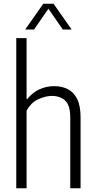

<svg xmlns="http://www.w3.org/2000/svg" viewBox="-20 -1013 516 1033"><path d="M67.5 0V-808H123V-480H126.5Q155 -515.5 192.2 -532.5Q229.5 -549.5 271.5 -549.5Q311.5 -549.5 343.5 -534Q375.5 -518.5 394.5 -481.8Q413.5 -445 413.5 -381V0H358V-380Q358 -447 330.5 -472Q303 -497 258.5 -497Q227 -497 187.5 -479.8Q148 -462.5 123 -417.5V0ZM115.5 -854 213 -993H268L365.5 -854H318L240.5 -966L163 -854Z"/></svg>

Font: Encode Sans Condensed Light
Style: Regular
Weight: 300
Width: 3
Designer: Multiple Designers
Foundry: Impallari Type
Version: Version 3.000; ttfautohint (v1.8.3) -l 8 -r 50 -G 200 -x 14 